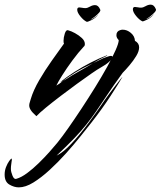

<svg xmlns="http://www.w3.org/2000/svg" viewBox="-114 -504 693 828"><path d="M260 -410Q247 -416 233 -433Q219 -450 219 -462Q219 -472 228 -472Q233 -472 240 -470.5Q247 -469 254 -469Q263 -469 274 -475.5Q285 -482 296 -482Q310 -482 318 -463Q321 -458 313 -449Q305 -440 294.5 -432Q284 -424 277 -420Q282 -420 293 -427.5Q304 -435 311 -442Q298 -426 281 -417.5Q264 -409 260 -410ZM43 -3Q25 -19 18.5 -29.5Q12 -40 12 -49Q12 -56 14.5 -63Q17 -70 19 -78Q30 -115 55 -158Q80 -201 109.5 -242.5Q139 -284 162 -316Q160 -318 160 -328Q160 -342 165.5 -359.5Q171 -377 181 -373Q193 -370 209.5 -361Q226 -352 239 -340Q252 -328 252 -314Q252 -311 250 -305H249Q223 -277 198 -243Q173 -209 154.5 -179.5Q136 -150 129 -135Q135 -138 142 -143Q149 -148 157 -155Q152 -152 148.5 -151Q145 -150 147 -151Q173 -172 207.5 -194Q242 -216 278 -234.5Q314 -253 346 -265H348Q350 -265 345.5 -262.5Q341 -260 334 -257Q327 -254 315 -247.5Q303 -241 288 -232Q302 -238 317 -246Q332 -254 348 -259Q353 -261 357.5 -262Q362 -263 364 -263Q371 -263 371 -258Q371 -251 357 -238Q343 -225 321 -213Q308 -206 280.5 -187Q253 -168 218 -142.5Q183 -117 147.5 -90Q112 -63 84 -40Q56 -17 43 -3ZM157 -155Q162 -157 167.5 -160.5Q173 -164 175 -165Q194 -178 225.5 -195.5Q257 -213 288 -232Q238 -208 209 -190Q180 -172 157 -155ZM500 -412Q487 -418 473 -435Q459 -452 459 -464Q459 -474 468 -474Q473 -474 480 -472.5Q487 -471 494 -471Q503 -471 514 -477.5Q525 -484 536 -484Q550 -484 558 -465Q561 -460 553 -451Q545 -442 534.5 -434Q524 -426 517 -422Q522 -422 533 -429.5Q544 -437 551 -444Q538 -428 521 -419.5Q504 -411 500 -412ZM-33 304Q-53 304 -73.5 292Q-94 280 -94 249Q-94 232 -88 216.5Q-82 201 -74.5 190.5Q-67 180 -64 180Q-63 180 -63 183Q-63 184 -63 187Q-63 190 -64 193Q-65 203 -66 208.5Q-67 214 -67 225Q-67 237 -60 254Q-53 271 -43 267Q-22 261 3 242.5Q28 224 53 199.5Q78 175 99 151.5Q120 128 133 112Q154 86 181 47.5Q208 9 238 -36.5Q268 -82 296.5 -128Q325 -174 348 -215.5Q371 -257 384.5 -287.5Q398 -318 398 -331Q388 -341 388 -352Q388 -369 404 -374Q407 -375 409.5 -375.5Q412 -376 415 -376Q434 -376 450.5 -362Q467 -348 468 -328Q486 -318 486 -300Q486 -283 473.5 -262.5Q461 -242 444.5 -222.5Q428 -203 415 -190Q373 -132 346.5 -92Q320 -52 300 -23Q280 6 258.5 33Q237 60 207 91.5Q177 123 130 167Q158 154 194 115.5Q230 77 268 26Q306 -25 338 -73Q346 -85 359 -102Q372 -119 384.5 -135.5Q397 -152 405.5 -162.5Q414 -173 414 -172Q399 -146 363 -90.5Q327 -35 280 25Q262 48 233.5 83.5Q205 119 171 157Q137 195 100.5 228.5Q64 262 30 283Q-4 304 -33 304Z"/></svg>

Font: Smooch
Style: Regular
Weight: 400
Designer: Robert E. Leuschke
Foundry: Robert E. Leuschke
Version: Version 1.010; ttfautohint (v1.8.3)